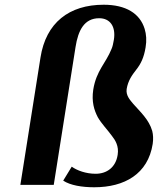

<svg xmlns="http://www.w3.org/2000/svg" viewBox="-20 -781 670 811"><path d="M66 0H207L299 -582C310 -653 336 -704 399 -704C445 -704 470 -669 461 -613C458 -597 456 -585 451 -574C427 -514 387 -483 374 -403C366 -351 378 -315 393 -286C409 -258 434 -233 452 -208C467 -189 483 -164 477 -127C469 -74 431 -47 384 -47C343 -47 305 -61 283 -77L247 -18C277 2 327 10 378 10C506 10 605 -46 625 -173C628 -194 627 -212 623 -228C609 -276 573 -308 543 -342C530 -358 511 -377 515 -405C521 -441 538 -464 555 -486C575 -511 588 -538 595 -581C600 -610 598 -636 591 -659C571 -724 512 -761 418 -761C272 -761 174 -685 151 -538Z"/></svg>

Font: Aerodynamic
Style: Obl
Weight: 500
Designer: Google
Version: Version 2.000980; 2014